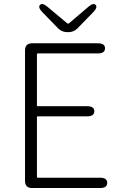

<svg xmlns="http://www.w3.org/2000/svg" viewBox="-20 -947 613 967"><path d="M142 0Q106 0 106 -36V-693Q106 -729 142 -729H473Q509 -729 509 -704Q509 -678 473 -678H171Q166 -678 166 -673V-417Q166 -412 171 -412H419Q455 -412 455 -387Q455 -361 419 -361H171Q166 -361 166 -356V-57Q166 -52 171 -52H484Q520 -52 520 -26Q520 0 484 0ZM319 -785Q292 -785 273 -804L195 -884Q170 -909 181 -922Q193 -935 220 -912L318 -830Q323 -826 328 -830L423 -911Q450 -935 462 -922Q473 -909 448 -884L370 -804Q351 -785 324 -785Z"/></svg>

Font: Resource Han Rounded KR Light
Style: Regular
Weight: 300
Designer: Cyano Hao (round all glyphs); Ryoko NISHIZUKA 西塚涼子 (kana, bopomofo & ideographs); Paul D. Hunt (Latin, Greek & Cyrillic)
Foundry: Cyano Hao
Version: 0.990